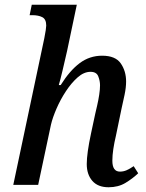

<svg xmlns="http://www.w3.org/2000/svg" viewBox="-20 -780 617 810"><path d="M438 10Q393 10 369.5 -17Q346 -44 346 -88Q346 -110 350.5 -142.5Q355 -175 364 -217L382 -301Q385 -314 390 -335.5Q395 -357 398.5 -380Q402 -403 402 -420Q402 -439 394.5 -458Q387 -477 362 -477Q334 -477 307.5 -453.5Q281 -430 258 -395Q235 -360 218.5 -322Q202 -284 195 -254L141 0H36L167 -619Q175 -660 175 -672Q175 -699 158.5 -707.5Q142 -716 116 -716H105L114 -760H304L263 -565Q253 -521 243.5 -481Q234 -441 228 -421H236Q274 -482 316 -513.5Q358 -545 411 -545Q467 -545 489.5 -512.5Q512 -480 512 -436Q512 -411 505.5 -380Q499 -349 493 -323L469 -207Q462 -178 458 -151Q454 -124 454 -102Q454 -56 486 -56Q501 -56 514.5 -62Q528 -68 544 -79L563 -49Q540 -27 509.5 -8.5Q479 10 438 10Z"/></svg>

Font: Noto Serif SemiCondensed Medium
Style: Italic
Weight: 500
Width: 4
Italic angle: -12°
Designer: Monotype Design Team
Foundry: Monotype Imaging Inc.
Version: Version 2.013